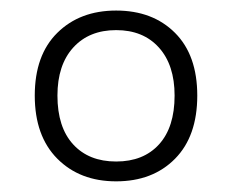

<svg xmlns="http://www.w3.org/2000/svg" viewBox="-20 -730 440 364"><path d="M200.2 -710Q269.5 -710 311.8 -667.7Q354 -625.5 354 -548.8Q354 -471.7 311.8 -429Q269.5 -386.2 200.2 -386.2Q131.3 -386.2 88.6 -429.2Q45.9 -472.2 45.9 -548.8Q45.9 -625.5 88.6 -667.7Q131.3 -710 200.2 -710ZM88.9 -548.8Q88.9 -488.8 118.7 -456.3Q148.4 -423.8 200.2 -423.8Q252 -423.8 281.5 -456.3Q311 -488.8 311 -548.8Q311 -606.9 281.2 -639.9Q251.5 -672.9 200.2 -672.9Q148.9 -672.9 118.9 -639.9Q88.9 -606.9 88.9 -548.8Z"/></svg>

Font: LT Hoop Light
Style: Regular
Weight: 300
Designer: Daniel Lyons
Foundry: LyonsType
Version: Version 1.000